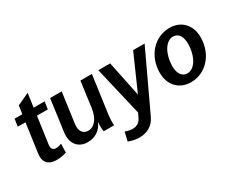

<svg xmlns="http://www.w3.org/2000/svg" viewBox="-122 -1177 2292 1883"><g transform="rotate(-30 1023.5 -235.5)"><path d="M313 -4 316 -104C239 -73 198 -92 206 -155L249 -460H372L384 -544H260L282 -700L145 -636L132 -544H44L32 -460H119L73 -130C56 -5 148 43 313 -4Z M553 15C638 15 707 -31 736 -108C733 -68 734 -30 739 0H858C854 -38 855 -72 862 -125L920 -545H790L751 -255C736 -145 681 -80 611 -80C555 -80 520 -126 531 -203L578 -545H447L398 -186C381 -63 446 15 553 15Z M916 104 892 205C938 222 980 229 1016 229C1099 229 1172 191 1210 109L1517 -545H1387L1210 -144L1127 -545H993L1123 8L1101 56C1082 98 1046 122 999 122C974 122 947 117 916 104Z M1724 12C1896 12 2024 -135 2024 -325C2024 -464 1935 -556 1804 -556C1629 -556 1502 -408 1502 -221C1502 -81 1591 12 1724 12ZM1735 -81C1675 -81 1639 -136 1641 -222C1644 -353 1706 -465 1792 -465C1853 -465 1887 -410 1885 -324C1882 -184 1816 -81 1735 -81Z"/></g></svg>

Font: Ronzino Bold
Style: Italic
Weight: 700
Italic angle: -8°
Designer: Nunzio Mazzaferro
Foundry: Collletttivo
Version: Version 1.000;Glyphs 3.3 (3337)